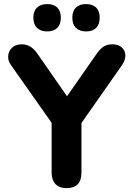

<svg xmlns="http://www.w3.org/2000/svg" viewBox="-20 -936 668 964"><path d="M314.2 8.5Q278 8.5 258.6 -11.8Q239.2 -32 239.2 -69.5V-362L270.2 -275.2L33.8 -611.2Q19.2 -631.8 21.1 -655.6Q23 -679.5 40.5 -696.5Q58 -713.5 90 -713.5Q113.2 -713.5 132.2 -702Q151.2 -690.5 168.5 -665.5L332 -430.2H300.8L465.2 -665.8Q483.2 -691.5 501 -702.5Q518.8 -713.5 543.8 -713.5Q574.5 -713.5 591.5 -697.8Q608.5 -682 609.4 -658.5Q610.2 -635 593.2 -610L358.8 -275.2L389 -362V-69.5Q389 8.5 314.2 8.5ZM412.4 -778.2Q379 -778.2 361.1 -796.1Q343.2 -814 343.2 -847.1Q343.2 -880.3 361.1 -897.9Q379 -915.5 412.1 -915.5Q445.3 -915.5 462.9 -897.9Q480.5 -880.3 480.5 -847.1Q480.5 -814 462.9 -796.1Q445.4 -778.2 412.4 -778.2ZM216.6 -778.2Q183.9 -778.2 165.7 -796.1Q147.5 -814 147.5 -847.1Q147.5 -880.3 165.7 -897.9Q183.9 -915.5 216.6 -915.5Q250 -915.5 267.8 -897.9Q285.5 -880.3 285.5 -847.1Q285.5 -814 267.8 -796.1Q250 -778.2 216.6 -778.2Z"/></svg>

Font: Nunito ExtraLight
Style: Regular
Weight: 200
Designer: Vernon Adams
Foundry: Vernon Adams
Version: Version 3.602;April 4, 2023;FontCreator 14.0.0.2856 64-bit